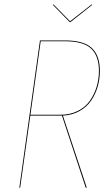

<svg xmlns="http://www.w3.org/2000/svg" viewBox="-20 -867 502 887"><path d="M305.2 -764.6H302.2L224.1 -844.7L227.1 -846.7L303.7 -768.6L403.3 -846.7L406.2 -844.7ZM441.4 -539.6Q441.4 -502 431.2 -466.8Q420.9 -431.6 400.9 -402.1Q380.9 -372.6 347.2 -353.8Q313.5 -335 270.5 -333L380.9 0H376L266.1 -333H261.2H120.1L73.2 0H69.3L164.6 -680.2H280.8Q367.2 -680.2 404.3 -645Q441.4 -609.9 441.4 -539.6ZM259.8 -336.9Q304.2 -336.9 339.4 -354.5Q374.5 -372.1 395.3 -401.6Q416 -431.2 426.5 -466.3Q437 -501.5 437 -539.6Q437 -608.4 401.1 -642.3Q365.2 -676.3 280.8 -676.3H168L120.6 -336.9Z"/></svg>

Font: Fira Sans Compressed Four
Style: Italic
Weight: 100
Width: 3
Italic angle: -8°
Designer: Carrois Corporate & Edenspiekermann AG
Foundry: Carrois Corporate GbR & Edenspiekermann AG
Version: Version 4.203;PS 004.203;hotconv 1.0.88;makeotf.lib2.5.64775